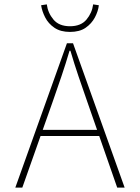

<svg xmlns="http://www.w3.org/2000/svg" viewBox="-20 -858 640 878"><path d="M50 0 286 -660H314L550 0H516L378 -396Q357 -456 338.5 -510.5Q320 -565 302 -626H298Q280 -565 261.5 -510.5Q243 -456 222 -396L82 0ZM152 -236V-264H445V-236ZM300 -712Q257 -712 229 -731Q201 -750 186.5 -778.5Q172 -807 168 -834L194 -838Q199 -799 224.5 -768.5Q250 -738 300 -738Q350 -738 375.5 -768.5Q401 -799 406 -838L432 -834Q429 -807 414 -778.5Q399 -750 371.5 -731Q344 -712 300 -712Z"/></svg>

Font: Source Code Pro ExtraLight ExtraLight
Style: Regular
Weight: 250
Monospace: yes
Version: Version 1.018;hotconv 1.0.116;makeotfexe 2.5.65601